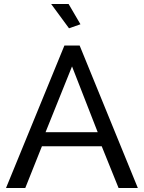

<svg xmlns="http://www.w3.org/2000/svg" viewBox="-20 -937 717 957"><path d="M301 -710H377L667 0H571L487 -208H189L106 0H10ZM467 -278 339 -606 207 -278ZM235 -917H322L381 -816L324 -796Z"/></svg>

Font: Raleway Medium Alt1
Style: Regular
Weight: 500
Designer: Matt McInerney, Pablo Impallari, Rodrigo Fuenzalida
Foundry: Matt McInerney, Pablo Impallari, Rodrigo Fuenzalida
Version: Version 3.000g; ttfautohint (v1.5) -l 8 -r 28 -G 28 -x 14 -D